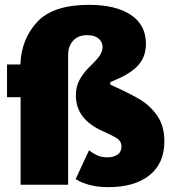

<svg xmlns="http://www.w3.org/2000/svg" viewBox="-20 -762 703 792"><path d="M582 -581Q582 -528 549.5 -492Q517 -456 439 -425Q434 -423 434 -418Q434 -413 441 -410Q515 -377 557.5 -351.5Q600 -326 629 -284Q658 -242 658 -179Q658 -88 596.5 -39Q535 10 427 10Q346 10 292 -23L347 -142Q364 -129 381.5 -121Q399 -113 423 -113Q448 -113 464.5 -124Q481 -135 481 -158Q481 -178 465 -189.5Q449 -201 404 -221Q293 -270 293 -368Q293 -404 307 -430.5Q321 -457 345 -482L369 -506Q386 -523 394.5 -538Q403 -553 403 -568Q403 -589 386.5 -603Q370 -617 340 -617Q302 -617 281.5 -594Q261 -571 261 -535V0H65V-361H9V-496H64Q68 -601 133.5 -671.5Q199 -742 347 -742Q458 -742 520 -700.5Q582 -659 582 -581Z"/></svg>

Font: Morrison Black
Style: Regular
Weight: 900
Designer: Pablo Impallari, Rodrigo Fuenzalida (Modified by Dan O. Williams)
Version: Version 0.03;June 6, 2019;FontCreator 11.5.0.2425 64-bit; tt